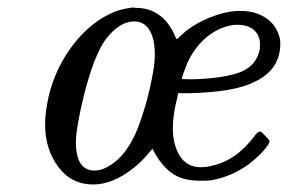

<svg xmlns="http://www.w3.org/2000/svg" viewBox="-20 -471 766 511"><path d="M228 20Q170 20 135 -27Q100 -74 100 -141Q100 -172 110 -217Q128 -289 171 -347Q214 -405 270 -433Q295 -446 327 -450Q330 -451 333 -451Q334 -451 338 -450.5Q342 -450 344 -450Q387 -450 419 -418Q439 -395 449 -368Q450 -367 451.5 -367.5Q453 -368 459 -374Q488 -403 534 -422.5Q580 -442 619 -442Q659 -442 686.5 -424Q714 -406 723 -375Q726 -368 726 -355Q726 -285 657 -253Q605 -226 486 -223H454L452 -212Q440 -166 440 -130Q440 -85 459 -55.5Q478 -26 514 -26Q528 -26 540 -29Q608 -42 659 -111Q666 -121 673 -121Q675 -121 685.5 -110Q696 -99 697 -97Q698 -93 696 -90Q690 -78 671 -59Q617 -5 542 9Q534 10 512 10Q464 10 435.5 -11.5Q407 -33 386 -75Q382 -71 377 -65Q359 -43 337 -25Q281 20 228 20ZM392 -328Q392 -367 378 -390.5Q364 -414 337 -414Q298 -414 261 -366Q230 -323 203 -216Q182 -129 182 -93Q182 -17 232 -17Q250 -17 270 -29Q324 -61 353 -147Q378 -217 390 -295Q392 -311 392 -328ZM672 -352Q672 -377 656 -391Q640 -405 612 -405Q602 -405 597 -404Q559 -397 528 -370.5Q497 -344 478 -302Q464 -267 464 -261Q464 -260 493 -260Q569 -262 614 -277Q659 -292 670 -334Q672 -339 672 -352Z"/></svg>

Font: KaTeX_Main
Style: Italic
Weight: 400
Version: Version 1.1; ttfautohint (v1.3)